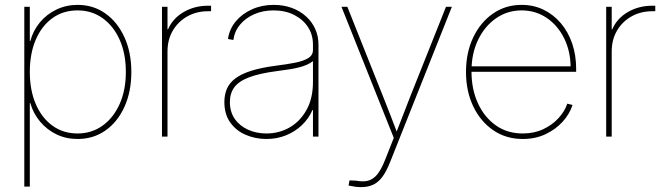

<svg xmlns="http://www.w3.org/2000/svg" viewBox="-20 -557 2704 783"><path d="M79.1 204.1V-529.3H101.6V-389.6H103.5Q115.2 -432.6 142.8 -465.8Q170.4 -499 210.2 -518.1Q250 -537.1 296.4 -537.1Q360.4 -537.1 409.7 -502.2Q459 -467.3 487.3 -405.5Q515.6 -343.8 515.6 -263.7Q515.6 -183.1 487.5 -121.3Q459.5 -59.6 410.2 -24.9Q360.8 9.8 296.4 9.8Q249.5 9.8 210.4 -9Q171.4 -27.8 143.6 -61Q115.7 -94.2 103.5 -136.7H101.6V204.1ZM296.4 -12.7Q354 -12.7 398.4 -44.7Q442.9 -76.7 468 -133.1Q493.2 -189.5 493.2 -263.7Q493.2 -338.4 468 -394.8Q442.9 -451.2 398.4 -482.9Q354 -514.6 296.4 -514.6Q237.3 -514.6 193.6 -482.9Q149.9 -451.2 125.7 -394.8Q101.6 -338.4 101.6 -263.7Q101.6 -189.5 125.7 -133.1Q149.9 -76.7 193.6 -44.7Q237.3 -12.7 296.4 -12.7Z M640.6 0V-529.3H663.1V-437H665Q684.1 -481.4 728.5 -507.6Q772.9 -533.7 829.1 -533.7Q833.5 -533.7 835 -533.7Q836.4 -533.7 840.8 -533.7V-511.2Q838.4 -511.2 835.9 -511.2Q833.5 -511.2 829.1 -511.2Q781.2 -511.2 743.7 -490Q706.1 -468.8 684.6 -431.9Q663.1 -395 663.1 -347.2V0Z M1066.4 9.8Q1021.5 9.8 982.2 -7.1Q942.9 -23.9 918.9 -57.6Q895 -91.3 895 -141.1Q895 -170.9 905.3 -194.8Q915.5 -218.8 939.7 -237.1Q963.9 -255.4 1004.4 -268.3Q1044.9 -281.2 1105.5 -289.1Q1147.9 -294.4 1182.1 -301Q1216.3 -307.6 1236.3 -319.6Q1256.3 -331.5 1256.3 -353V-375Q1256.3 -416 1235.6 -447.3Q1214.8 -478.5 1178.7 -496.6Q1142.6 -514.6 1095.7 -514.6Q1052.7 -514.6 1017.3 -499.3Q981.9 -483.9 959.2 -456.8Q936.5 -429.7 931.6 -394L909.7 -397.9Q915.5 -438.5 941.4 -469.7Q967.3 -501 1007.6 -519Q1047.9 -537.1 1095.7 -537.1Q1136.2 -537.1 1169.7 -524.9Q1203.1 -512.7 1227.5 -490.7Q1252 -468.8 1265.4 -439.2Q1278.8 -409.7 1278.8 -375V0H1256.3V-108.4H1254.4Q1238.8 -72.8 1210.9 -46.4Q1183.1 -20 1146.2 -5.1Q1109.4 9.8 1066.4 9.8ZM1066.4 -12.7Q1118.7 -12.7 1161.6 -37.6Q1204.6 -62.5 1230.5 -109.6Q1256.3 -156.7 1256.3 -222.7V-307.6Q1245.6 -299.3 1231.9 -293.2Q1218.3 -287.1 1200.4 -282.5Q1182.6 -277.8 1159.9 -274.2Q1137.2 -270.5 1109.4 -267.1Q1038.1 -257.8 995.8 -241.7Q953.6 -225.6 935.5 -200.9Q917.5 -176.3 917.5 -141.1Q917.5 -100.6 937.5 -72Q957.5 -43.5 991.5 -28.1Q1025.4 -12.7 1066.4 -12.7Z M1401.4 199.7 1405.3 178.7 1431.6 179.7Q1460.9 185.5 1481.9 179.7Q1502.9 173.8 1519.3 153.3Q1535.6 132.8 1550.3 95.2L1585.9 5.4L1372.6 -529.3H1396.5L1542 -164.1Q1557.6 -126 1572 -87.9Q1586.4 -49.8 1601.1 -11.7H1594.2Q1609.4 -49.8 1623.8 -87.9Q1638.2 -126 1653.3 -164.1L1798.8 -529.3H1822.8L1571.3 103Q1556.2 141.1 1539.8 163.6Q1523.4 186 1502.4 196Q1481.4 206.1 1452.1 206.1Q1438.5 206.1 1427.5 204.3Q1416.5 202.6 1401.4 199.7Z M2111.8 9.8Q2043.5 9.8 1991.2 -26.1Q1939 -62 1909.7 -123.8Q1880.4 -185.5 1880.4 -263.7Q1880.4 -342.3 1909.7 -404.1Q1939 -465.8 1990.2 -501.5Q2041.5 -537.1 2106.9 -537.1Q2156.2 -537.1 2196.8 -517.3Q2237.3 -497.6 2267.3 -462.2Q2297.4 -426.8 2313.5 -379.4Q2329.6 -332 2329.6 -276.4V-264.2H1892.1V-286.6H2316.4L2307.1 -280.3Q2307.1 -347.2 2281 -400.1Q2254.9 -453.1 2209.7 -483.9Q2164.6 -514.6 2106.9 -514.6Q2049.3 -514.6 2002.9 -482.4Q1956.5 -450.2 1929.7 -394.5Q1902.8 -338.9 1902.8 -267.1V-265.1Q1902.8 -193.8 1928.7 -136.7Q1954.6 -79.6 2001.5 -46.1Q2048.3 -12.7 2111.8 -12.7Q2158.7 -12.7 2195.8 -30.3Q2232.9 -47.9 2258.1 -75.7Q2283.2 -103.5 2293.5 -134.3L2314.9 -128.9Q2303.2 -92.3 2274.7 -60.8Q2246.1 -29.3 2204.8 -9.8Q2163.6 9.8 2111.8 9.8Z M2452.1 0V-529.3H2474.6V-437H2476.6Q2495.6 -481.4 2540 -507.6Q2584.5 -533.7 2640.6 -533.7Q2645 -533.7 2646.5 -533.7Q2647.9 -533.7 2652.3 -533.7V-511.2Q2649.9 -511.2 2647.5 -511.2Q2645 -511.2 2640.6 -511.2Q2592.8 -511.2 2555.2 -490Q2517.6 -468.8 2496.1 -431.9Q2474.6 -395 2474.6 -347.2V0Z"/></svg>

Font: Inter 24pt Thin
Style: Regular
Weight: 250
Designer: Rasmus Andersson
Foundry: rsms
Version: Version 4.001;git-66647c0bb